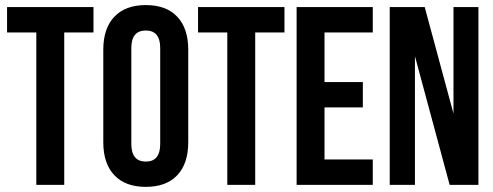

<svg xmlns="http://www.w3.org/2000/svg" viewBox="-20 -728 1942 756"><path d="M7.8 -600.1V-700.2H348.1V-600.1H232.9V0H123V-600.1Z M386.7 -168V-532.2Q386.7 -616.2 430.2 -662.1Q473.6 -708 554.2 -708Q634.8 -708 678 -662.1Q721.2 -616.2 721.2 -532.2V-168Q721.2 -84 678 -38.1Q634.8 7.8 554.2 7.8Q473.6 7.8 430.2 -38.1Q386.7 -84 386.7 -168ZM497.1 -161.1Q497.1 -91.8 554.2 -91.8Q610.8 -91.8 610.8 -161.1V-539.1Q610.8 -607.9 554.2 -607.9Q497.1 -607.9 497.1 -539.1Z M759.8 -600.1V-700.2H1100.1V-600.1H984.9V0H875V-600.1Z M1147.9 0V-700.2H1447.8V-600.1H1257.8V-404.8H1408.7V-305.2H1257.8V-100.1H1447.8V0Z M1514.6 0V-700.2H1652.3L1765.6 -280.8V-700.2H1863.8V0H1750.5L1613.8 -506.8V0Z"/></svg>

Font: Bebas Neue Bold
Style: Regular
Weight: 700
Designer: Ryoichi Tsunekawa
Foundry: Ryoichi Tsunekawa
Version: Version 1.300